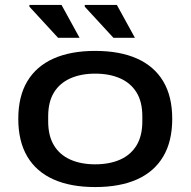

<svg xmlns="http://www.w3.org/2000/svg" viewBox="-20 -745 771 777"><path d="M365 12Q266 12 196.5 -19Q127 -50 90.5 -111.5Q54 -173 54 -264Q54 -355 90.5 -416Q127 -477 196.5 -508Q266 -539 365 -539Q465 -539 534.5 -508Q604 -477 640.5 -416Q677 -355 677 -264Q677 -173 640.5 -111.5Q604 -50 534.5 -19Q465 12 365 12ZM365 -80Q423 -80 466 -99Q509 -118 532.5 -156.5Q556 -195 556 -254V-274Q556 -333 532.5 -371Q509 -409 466 -428Q423 -447 365 -447Q308 -447 265 -428Q222 -409 198.5 -371Q175 -333 175 -274V-254Q175 -195 198.5 -156.5Q222 -118 265 -99Q308 -80 365 -80ZM439 -592 323 -718V-725H453L526 -592ZM215 -592 99 -718V-725H229L302 -592Z"/></svg>

Font: Archivo Expanded Medium
Style: Regular
Weight: 500
Width: 7
Designer: Hector Gatti
Foundry: Omnibus-Type
Version: Version 2.001